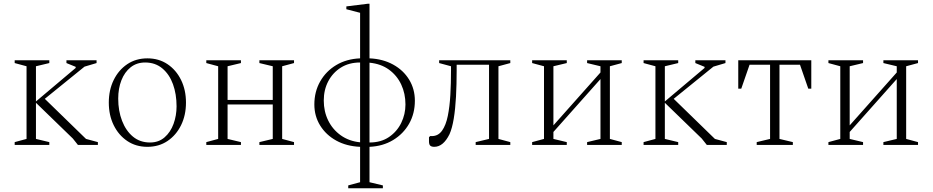

<svg xmlns="http://www.w3.org/2000/svg" viewBox="-20 -770 4955 1020"><path d="M394 0 367 -34 171 -224V-32L242 -15V0H58V-15L121 -32V-418L58 -435V-450H242V-435L171 -418V-231L382 -409V-415L333 -435V-450H493V-435L429 -416L218 -245L437 -32L500 -15V0Z M763 10Q702 10 656 -21Q610 -52 584 -105Q558 -158 558 -225Q558 -292 584 -345Q610 -398 656 -429Q702 -460 763 -460Q824 -460 870 -429Q916 -398 942 -345Q968 -292 968 -225Q968 -158 942 -105Q916 -52 870 -21Q824 10 763 10ZM777 -13Q823 -13 854.5 -40.5Q886 -68 902 -112Q918 -156 918 -205Q918 -270 899 -322.5Q880 -375 842.5 -406.5Q805 -438 751 -438Q706 -438 674 -412.5Q642 -387 625 -343.5Q608 -300 608 -246Q608 -181 628.5 -128Q649 -75 686.5 -44Q724 -13 777 -13Z M1139 -418 1076 -435V-450H1260V-435L1189 -418V-239H1429V-418L1358 -435V-450H1542V-435L1479 -418V-32L1542 -15V0H1358V-15L1429 -32V-215H1189V-32L1260 -15V0H1076V-15L1139 -32Z M1830 230V215L1893 198V10Q1821 7 1766.5 -23Q1712 -53 1681 -103Q1650 -153 1650 -215Q1650 -283 1681 -337.5Q1712 -392 1766.5 -424.5Q1821 -457 1893 -460V-702L1820 -721V-736L1933 -750H1943V-460Q2014 -457 2068.5 -427Q2123 -397 2153.5 -347Q2184 -297 2184 -235Q2184 -167 2153.5 -113Q2123 -59 2068.5 -26Q2014 7 1943 10V198L2014 215V230ZM1700 -236Q1700 -178 1723.5 -130Q1747 -82 1790.5 -51Q1834 -20 1893 -14V-438Q1834 -438 1791 -411Q1748 -384 1724 -338.5Q1700 -293 1700 -236ZM2134 -215Q2134 -273 2111.5 -321Q2089 -369 2046.5 -400Q2004 -431 1943 -437V-13Q2004 -13 2046.5 -42Q2089 -71 2111.5 -117Q2134 -163 2134 -215Z M2406 -396Q2406 -322 2402.5 -256.5Q2399 -191 2390.5 -139.5Q2382 -88 2368 -57Q2335 10 2287 10Q2273 10 2266 4Q2259 -2 2259 -19V-41L2265 -47H2274Q2308 -47 2328.5 -76Q2349 -105 2359 -154.5Q2369 -204 2372.5 -266Q2376 -328 2376 -395V-418L2313 -435V-450H2691V-435L2628 -418V-32L2691 -15V0H2507V-15L2578 -32V-426H2406Z M2870 -418 2807 -435V-450H2991V-435L2920 -418V-104L3170 -385V-418L3099 -435V-450H3283V-435L3220 -418V-32L3283 -15V0H3099V-15L3170 -32V-350L2920 -69V-32L2991 -15V0H2807V-15L2870 -32Z M3735 0 3708 -34 3512 -224V-32L3583 -15V0H3399V-15L3462 -32V-418L3399 -435V-450H3583V-435L3512 -418V-231L3723 -409V-415L3674 -435V-450H3834V-435L3770 -416L3559 -245L3778 -32L3841 -15V0Z M3902 -299V-450H4290V-299H4274L4230 -426H4121V-32L4192 -15V0H4000V-15L4071 -32V-426H3962L3918 -299Z M4444 -418 4381 -435V-450H4565V-435L4494 -418V-104L4744 -385V-418L4673 -435V-450H4857V-435L4794 -418V-32L4857 -15V0H4673V-15L4744 -32V-350L4494 -69V-32L4565 -15V0H4381V-15L4444 -32Z"/></svg>

Font: Spectral ExtraLight
Style: Regular
Weight: 275
Designer: Jean-Baptiste Levee
Foundry: Production Type
Version: Version 2.001